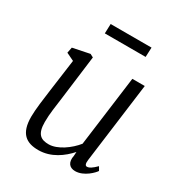

<svg xmlns="http://www.w3.org/2000/svg" viewBox="-180 -880 947 1013"><g transform="rotate(30 294.0 -373.5)"><path d="M80.6 -124C80.6 -21.5 127.4 9.8 200.7 9.8C278.8 9.8 340.3 -37.1 380.4 -82.5C379.9 -71.3 379.4 -61.5 378.9 -58.1C370.1 -16.6 387.7 8.8 424.3 8.8C479 8.8 525.9 -42 533.7 -55.2L521 -77.1C496.1 -51.8 480 -42.5 466.8 -42.5C457 -42.5 451.7 -52.7 455.1 -77.6L518.6 -564H442.9L386.7 -136.2C350.6 -90.8 286.6 -43.9 232.9 -43.9C187 -43.9 156.7 -60.1 156.7 -136.2C156.7 -188 165 -233.9 172.4 -292.5L206.1 -557.6L186.5 -567.9L84 -546.9L77.1 -512.2L124.5 -489.3L98.1 -295.9C90.3 -238.3 80.6 -168.9 80.6 -124ZM197.3 -699.2H445.8L448.2 -757.3H199.2Z"/></g></svg>

Font: Merriweather
Style: Light Italic
Weight: 300
Italic angle: -7.5°
Designer: Eben Sorkin
Foundry: Eben Sorkin
Version: Version 1.001